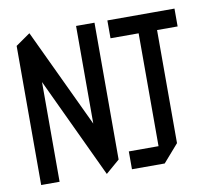

<svg xmlns="http://www.w3.org/2000/svg" viewBox="-78 -807 1043 903"><g transform="rotate(-10 443.0 -355.0)"><path d="M427.5 -55.8 339.5 -143.7V-708.3H427.5ZM48 0V-663.4L136 -568.7V0ZM360.8 1.7 48 -663.4V-664.4L116.6 -712.2H117.6L427.5 -55.7V-54.8L361.8 1.7ZM623.3 -84.1V-623.1L696.2 -708.3H711.3V-84.1ZM481.4 1.1V-84.1H711.3V-83.1L637.8 1.1ZM489 -623.1V-708.3H696.2L623.3 -623.1ZM711.3 -623.1V-708.3H809.5V-623.1Z"/></g></svg>

Font: Foldit Thin
Style: Regular
Weight: 100
Designer: Sophia Tai
Foundry: Sophia Tai
Version: Version 1.003